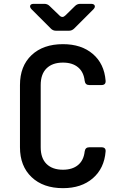

<svg xmlns="http://www.w3.org/2000/svg" viewBox="-20 -970 640 1000"><path d="M308 10Q205 10 144.5 -47.5Q84 -105 84 -203V-527Q84 -626 144.5 -683Q205 -740 308 -740Q404 -740 463.5 -689Q523 -638 530 -550Q532 -527 508 -527H445Q424 -527 421 -549Q416 -595 386.5 -619.5Q357 -644 308 -644Q253 -644 222.5 -614Q192 -584 192 -527V-203Q192 -146 222.5 -116Q253 -86 308 -86Q357 -86 386.5 -110.5Q416 -135 421 -181Q424 -203 445 -203H508Q532 -203 530 -181Q523 -93 463.5 -41.5Q404 10 308 10ZM271 -810Q255 -810 244 -822L144 -922Q134 -933 137.5 -941.5Q141 -950 156 -950H211Q227 -950 238 -939L290 -889Q305 -874 321 -890L371 -939Q382 -950 398 -950H454Q469 -950 473 -941.5Q477 -933 467 -922L367 -822Q355 -810 340 -810Z"/></svg>

Font: Pitagon Sans Mono SemiBold
Style: Regular
Weight: 600
Monospace: yes
Designer: Travis Tran
Foundry: Pitagon
Version: Version 1.001; ttfautohint (v1.8.4.7-5d5b);gftools[0.9.26]